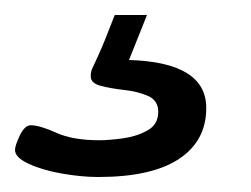

<svg xmlns="http://www.w3.org/2000/svg" viewBox="-66 -26 335 256"><path d="M65 210Q43 210 17 205.5Q-9 201 -27.5 192.5Q-46 184 -46 174Q-46 168 -39.5 154.5Q-33 141 -25 141Q-13 141 9 151Q31 161 67 161Q79 161 97.5 158.5Q116 156 130.5 148Q145 140 145 123Q145 108 131.5 102Q118 96 100 94Q82 92 68.5 88.5Q55 85 55 76Q55 70 56.5 66.5Q58 63 65 48Q72 33 87 -6H130L106 54Q209 57 209 118Q209 162 172.5 186Q136 210 65 210Z"/></svg>

Font: Asap Expanded Expanded Regular
Style: Italic
Weight: 400
Width: 7
Italic angle: -6°
Designer: Pablo Cosgaya
Foundry: Omnibus-Type
Version: Version 3.001; ttfautohint (v1.8.4.7-5d5b)